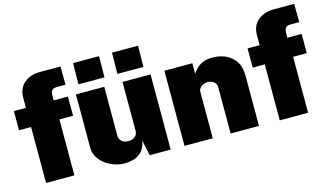

<svg xmlns="http://www.w3.org/2000/svg" viewBox="-85 -994 2175 1276"><g transform="rotate(-15 1002.5 -356.5)"><path d="M387 -517V-385H293V0H98V-385H15V-517H98V-586Q98 -650 140 -686.5Q182 -723 253 -723H391L392 -597H332Q308 -597 298.5 -586.2Q289 -575.5 289 -547V-517Z M637.5 10Q606 10 572 -0.8Q538 -11.5 508.5 -32.5Q479 -53.5 460.5 -83.8Q442 -114 442 -153V-517H637V-180Q637 -157.5 653.5 -142.2Q670 -127 699.5 -127Q729 -127 745.8 -142.2Q762.5 -157.5 762.5 -180V-517H955.5V0H811.5L788.5 -106Q779 -54.5 752.5 -29.8Q726 -5 694.2 2.5Q662.5 10 637.5 10ZM743.5 -577.5 745.5 -723H924.5L922.5 -577.5ZM475.5 -577.5 477.5 -723H656.5L654.5 -577.5Z M1050.5 0V-517H1243V-445.5Q1254 -462 1271 -479Q1288 -496 1315 -507.5Q1342 -519 1382.5 -519Q1428 -519 1469.2 -501.5Q1510.5 -484 1536.8 -445.5Q1563 -407 1563 -344V0H1368V-317.5Q1368 -343 1349 -356.5Q1330 -370 1308 -370Q1294 -370 1279.2 -364Q1264.5 -358 1254.8 -346.2Q1245 -334.5 1245 -317.5V0Z M1995 -517V-385H1901V0H1706V-385H1623V-517H1706V-586Q1706 -650 1748 -686.5Q1790 -723 1861 -723H1999L2000 -597H1940Q1916 -597 1906.5 -586.2Q1897 -575.5 1897 -547V-517Z"/></g></svg>

Font: Public Sans Black
Style: Regular
Weight: 900
Designer: The Public Sans Project Authors: Dan O. Williams and USWDS (Libre Franklin designed by Pablo Impallari and Rodrigo Fuenz
Version: Version 1.007